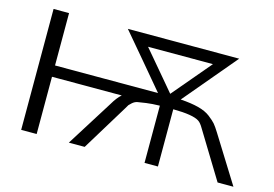

<svg xmlns="http://www.w3.org/2000/svg" viewBox="-92 -881 1520 1066"><g transform="rotate(15 668.5 -347.5)"><path d="M96 0V-695H185V-394H777Q735 -444 650 -545Q565 -646 523 -695H1163L908 -392Q969 -388 1011.5 -377Q1054 -366 1080.5 -345.5Q1107 -325 1119 -311Q1131 -297 1149 -268L1316 0H1225L1062 -267Q1046 -295 1032 -304Q997 -328 882 -329V0H805V-329Q760 -328 727.5 -323.5Q695 -319 679.5 -316Q664 -313 650.5 -301Q637 -289 635.5 -286.5Q634 -284 624 -267L461 0H370L537 -266Q562 -309 586 -329H185V0ZM657 -628 784 -478 843 -408H844L1030 -628Z"/></g></svg>

Font: Coval
Style: Light
Weight: 300
Foundry: Context Ltd
Version: Version 001.000